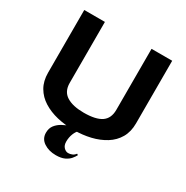

<svg xmlns="http://www.w3.org/2000/svg" viewBox="-201 -869 1211 1248"><g transform="rotate(30 405.0 -245.0)"><path d="M75 -700H230V-242Q230 -178 276.5 -149Q323 -120 405 -120Q495 -120 537.5 -149Q580 -178 580 -242V-700H735V-230Q735 -167 708.5 -121.5Q682 -76 635.5 -47Q589 -18 530 -4Q471 10 405 10Q339 10 280 -4Q221 -18 174.5 -47Q128 -76 101.5 -121.5Q75 -167 75 -230ZM511 138Q504 152 490 169Q476 186 451 198Q426 210 386 210Q333 210 295.5 185Q258 160 258 115Q258 81 275.5 58.5Q293 36 319.5 21.5Q346 7 375 -2.5Q404 -12 427 -19L439 0Q423 12 412 39.5Q401 67 401 99Q401 127 416 142.5Q431 158 449 158Q463 158 477.5 152Q492 146 502 132Z"/></g></svg>

Font: Copperplate Sans CC
Style: Bold
Weight: 700
Designer: indestructible type*
Foundry: Cowboy Collective
Version: Version 1.000